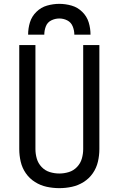

<svg xmlns="http://www.w3.org/2000/svg" viewBox="-20 -969 616 997"><path d="M126 -789H210Q210 -811 218 -832Q226 -853 246 -863Q266 -873 288 -873Q310 -873 329.5 -863Q349 -853 357.5 -832Q366 -811 366 -789H450Q450 -822 440.5 -853Q431 -884 407 -907.5Q383 -931 351.5 -940Q320 -949 288 -949Q256 -949 224.5 -940Q193 -931 169 -907.5Q145 -884 135.5 -853Q126 -822 126 -789ZM288 8Q321 8 353.5 1Q386 -6 414.5 -24Q443 -42 462 -69.5Q481 -97 488.5 -129.5Q496 -162 496 -195V-735H412V-195Q412 -170 405 -145.5Q398 -121 380 -102Q362 -83 337.5 -75.5Q313 -68 288 -68Q263 -68 238.5 -75.5Q214 -83 196 -102Q178 -121 171 -145.5Q164 -170 164 -195V-735H80V-195Q80 -162 87.5 -129.5Q95 -97 114 -69.5Q133 -42 161.5 -24Q190 -6 222.5 1Q255 8 288 8Z"/></svg>

Font: Iosevka SS01 Extended
Style: Regular
Weight: 400
Width: 7
Monospace: yes
Designer: Belleve Invis
Foundry: Belleve Invis
Version: Version 3.4.7; ttfautohint (v1.8.3)